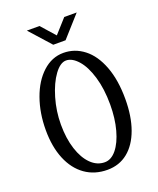

<svg xmlns="http://www.w3.org/2000/svg" viewBox="-169 -1050 939 1144"><g transform="rotate(-20 300.5 -478.0)"><path d="M262 -817H340L459 -950H380L301 -862L223 -950H143ZM46 -354Q46 -248 78.5 -169.5Q111 -91 171 -48.5Q231 -6 312 -6Q387 -6 441.5 -50Q496 -94 525.5 -175.5Q555 -257 555 -367Q555 -487 522 -574Q489 -661 431 -706Q373 -751 301 -751Q228 -751 169.5 -697.5Q111 -644 78.5 -553Q46 -462 46 -354ZM459 -367Q459 -279 439.5 -207.5Q420 -136 386.5 -95Q353 -54 312 -54Q263 -54 224.5 -92Q186 -130 164 -198Q142 -266 142 -354Q142 -439 166 -520.5Q190 -602 227 -652.5Q264 -703 301 -703Q339 -703 376 -661.5Q413 -620 436 -543Q459 -466 459 -367Z"/></g></svg>

Font: LXGW Marker Gothic
Style: Regular
Weight: 400
Version: Version 1.001